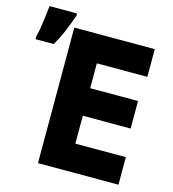

<svg xmlns="http://www.w3.org/2000/svg" viewBox="-163 -882 879 977"><g transform="rotate(15 276.0 -393.5)"><path d="M127 0V-714H551V-568H285V-437H537V-292H285V-145H551V0ZM-48 -606H48Q73 -650 90.5 -692.5Q108 -735 122 -775V-787H-23Q-26 -755 -33 -703Q-40 -651 -48 -621Z"/></g></svg>

Font: Noto Sans Mono Extra
Style: Regular
Weight: 800
Designer: Monotype Design Team
Foundry: Monotype Imaging Inc.
Version: Version 1.900